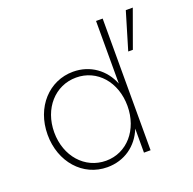

<svg xmlns="http://www.w3.org/2000/svg" viewBox="-124 -823 961 955"><g transform="rotate(-20 356.0 -345.5)"><path d="M287 6C377.5 6 449 -45.5 481.5 -127V0H516.5V-697H481.5V-365.5C450 -445 378.5 -499 287 -499C160.5 -499 61.5 -394 61.5 -247C61.5 -103.5 157 6 287 6ZM96.5 -247C96.5 -373 179.5 -466.5 291.5 -466.5C402.5 -466.5 484 -373.5 484 -247C484 -120.5 402.5 -26.5 291.5 -26.5C179.5 -26.5 96.5 -121 96.5 -247ZM580 -499.5H604.5L676 -697H639Z"/></g></svg>

Font: HK Grotesk ExtraLight
Style: Regular
Weight: 200
Designer: Alfredo Marco Pradil
Foundry: Hanken Design Co.
Version: Version 3.001;FEAKit 1.0